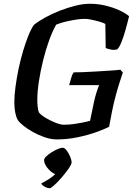

<svg xmlns="http://www.w3.org/2000/svg" viewBox="-20 -740 720 1019"><path d="M282 0Q251 0 217.5 -11.5Q184 -23 154.5 -39.5Q125 -56 104 -73Q83 -90 75 -102Q66 -117 61 -141.5Q56 -166 56 -197Q56 -232 62 -277.5Q68 -323 78 -371.5Q88 -420 101.5 -466Q115 -512 130 -549.5Q145 -587 160 -608Q185 -628 221.5 -648Q258 -668 299.5 -684Q341 -700 381.5 -710Q422 -720 457 -720Q499 -720 539 -710.5Q579 -701 612 -686Q645 -671 665 -654Q656 -616 645.5 -579Q635 -542 624 -515Q613 -488 602 -478Q584 -473 566 -477.5Q548 -482 541 -485L539 -613Q529 -619 508 -625Q487 -631 465.5 -635.5Q444 -640 430 -640Q409 -640 381 -635.5Q353 -631 326 -624.5Q299 -618 278 -609Q259 -576 241 -526.5Q223 -477 209 -420.5Q195 -364 186.5 -309Q178 -254 178 -210Q178 -191 180 -173Q182 -155 186 -144Q193 -134 209 -123Q225 -112 245 -102Q265 -92 284.5 -85Q304 -78 318 -78Q345 -78 370.5 -81.5Q396 -85 418.5 -89.5Q441 -94 458 -99L478 -195Q484 -224 492 -249Q500 -274 506 -288H347Q353 -310 358.5 -328.5Q364 -347 371 -356Q387 -356 419 -357Q451 -358 488.5 -360.5Q526 -363 561 -365Q596 -367 619 -370L632 -355Q626 -337 615.5 -305Q605 -273 594 -232Q583 -191 574 -146L559 -67Q536 -55 491.5 -39Q447 -23 392 -11.5Q337 0 282 0ZM245 259Q231 259 216.5 250.5Q202 242 199 234Q216 225 233 214.5Q250 204 264 192.5Q278 181 286 169L281 185Q269 185 253 172.5Q237 160 225.5 142.5Q214 125 214 110Q214 101 226 89.5Q238 78 255 67.5Q272 57 288 50.5Q304 44 312 44Q323 44 333.5 58Q344 72 352 90.5Q360 109 360 122Q360 131 349.5 147Q339 163 323.5 182.5Q308 202 291.5 219.5Q275 237 262 248Q249 259 245 259Z"/></svg>

Font: Texturina Medium 12pt SemiBold
Style: Italic
Weight: 600
Italic angle: -11°
Version: Version 1.002